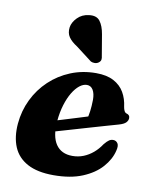

<svg xmlns="http://www.w3.org/2000/svg" viewBox="-84 -800 705 877"><g transform="rotate(10 268.5 -361.5)"><path d="M109.2 -209.1Q109.2 -209.1 126.5 -214.4Q143.9 -219.8 171.7 -228.2Q199.6 -236.6 231.7 -246.5Q263.8 -256.4 294.6 -265.8Q325.4 -275.2 347.7 -282.4L330.5 -262.4Q335.8 -279.8 339 -303.5Q342.2 -327.2 342.6 -356.9Q342.6 -385.4 332.6 -402.3Q322.6 -419.1 304 -419.1Q287.1 -419.1 270 -405.7Q253 -392.3 238.1 -367.6Q223.3 -343 212.8 -308.8Q202.3 -274.7 198.5 -232.9Q192.5 -161.4 217.5 -124.7Q242.5 -88.1 294 -88.1Q321.3 -88.1 345.3 -97.7Q369.3 -107.3 389.7 -124.6Q410.1 -142 425.4 -165.4Q438.5 -181.4 447.4 -187Q456.3 -192.7 466.9 -192.3Q479.3 -191.9 486.7 -181.1Q494.1 -170.3 487.9 -146.5Q478.2 -105.4 445.6 -68.7Q413.1 -32.1 358 -9.3Q303 13.5 224.3 13.5Q149.6 13.5 103.3 -11.4Q57 -36.3 37.8 -82Q18.6 -127.8 23.8 -190.5Q29.1 -250.9 54.6 -303.3Q80 -355.8 121.9 -395.3Q163.8 -434.9 218.4 -457.2Q273 -479.5 336.2 -479.5Q386 -479.5 418 -462.3Q450.1 -445.2 467 -416Q483.9 -386.9 488.3 -349.9Q489.9 -339.7 493.7 -331.9Q497.6 -324 504.4 -322Q511.8 -320.1 515.8 -315.7Q519.9 -311.3 519.9 -303.2Q519.9 -292.3 511.1 -282.7Q502.4 -273.1 478.3 -266.2Q455.5 -259.8 420.1 -249.6Q384.7 -239.3 343.6 -227.4Q302.5 -215.4 261.9 -203.5Q221.4 -191.5 187.8 -181.9Q154.3 -172.3 134.1 -166.3Q113.9 -160.3 113.9 -160.3ZM331.1 -659.1 347.6 -561Q349.9 -552.5 348.9 -544.5Q347.9 -536.5 338.9 -529.7Q331.1 -524.1 321 -523.8Q310.9 -523.6 302.9 -527.5L228.8 -584.1Q201.6 -601.3 189.2 -619.7Q176.8 -638.1 180.2 -664.4Q183.6 -688.1 204.6 -709.7Q225.7 -731.3 257.6 -734.7Q292.5 -739.4 308.6 -718.2Q324.7 -697 331.1 -659.1Z"/></g></svg>

Font: Fraunces Wonky
Style: Italic
Weight: 900
Italic angle: -16°
Version: Version 1.000;[b76b70a41]